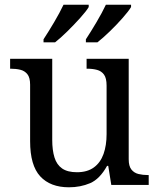

<svg xmlns="http://www.w3.org/2000/svg" viewBox="-20 -786 675 816"><path d="M273 10Q194 10 151 -36.5Q108 -83 108 -186V-426Q108 -456 96.5 -470.5Q85 -485 66.5 -489.5Q48 -494 26 -494H23V-536H202V-191Q202 -148 211.5 -117Q221 -86 244 -70Q267 -54 307 -54Q351 -54 379 -74.5Q407 -95 420 -131.5Q433 -168 433 -216V-422Q433 -454 422 -469Q411 -484 392.5 -489Q374 -494 351 -494H348V-536H527V-109Q527 -80 538.5 -65.5Q550 -51 568.5 -46.5Q587 -42 609 -42H612V0H453L440 -81H435Q404 -25 363 -7.5Q322 10 273 10ZM345 -619Q366 -651 390 -691.5Q414 -732 430 -766H537V-756Q527 -739 501.5 -710Q476 -681 446.5 -652.5Q417 -624 394 -606H345ZM165 -619Q186 -651 210 -691.5Q234 -732 250 -766H357V-756Q347 -739 321 -710Q295 -681 266 -652.5Q237 -624 214 -606H165Z"/></svg>

Font: Noto Serif Myanmar
Style: Regular
Weight: 400
Designer: Ben Mitchell and the Monotype Design Team
Foundry: Monotype Imaging Inc.
Version: Version 2.106